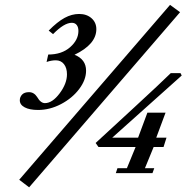

<svg xmlns="http://www.w3.org/2000/svg" viewBox="-20 -717 775 795"><path d="M100.6 58.6 59.6 27.3 684.1 -696.8 725.6 -666.5ZM137.7 -261.7Q102.5 -261.7 82.3 -272.5Q62 -283.2 62 -301.8Q62 -315.4 71.5 -325.4Q81.1 -335.4 100.1 -335.4Q121.1 -335.4 134.3 -314.5Q148.4 -290 166 -290Q196.8 -290 227.1 -330.6Q257.3 -371.1 257.3 -409.2Q257.3 -435.5 244.9 -451.4Q232.4 -467.3 210.9 -467.3Q192.9 -467.3 172.9 -460.4L179.7 -491.2Q235.8 -491.2 270.3 -521.5Q304.7 -551.8 304.7 -588.9Q304.7 -604.5 297.6 -613.5Q290.5 -622.6 277.3 -622.6Q245.6 -622.6 199.7 -575.7L181.6 -590.3Q217.3 -626.5 247.1 -642.8Q276.9 -659.2 307.6 -659.2Q338.9 -659.2 358.9 -641.6Q378.9 -624 378.9 -596.2Q378.9 -533.7 288.6 -490.2Q336.4 -471.2 336.4 -424.3Q336.4 -386.2 307.9 -348.4Q279.3 -310.5 232.9 -286.1Q186.5 -261.7 137.7 -261.7ZM459.5 0 466.3 -20.5H505.4L541.5 -108.4H387.7L376 -125L536.1 -272.5Q642.6 -370.6 687 -414.1H727.5L732.4 -404.3L444.8 -147H551.8L590.3 -250.5H665.5L627 -147H669.4L657.2 -108.4H616.2L580.1 -20.5H618.7L611.3 0Z"/></svg>

Font: Elstob Medium
Style: Italic
Weight: 500
Italic angle: -20°
Designer: Peter S. Baker
Version: Version 1.015